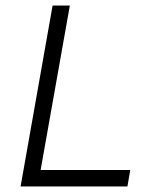

<svg xmlns="http://www.w3.org/2000/svg" viewBox="-20 -670 513 690"><path d="M438 0H54L169 -650H231L126 -59H448Z"/></svg>

Font: Overused Grotesk Book
Style: Italic
Weight: 350
Italic angle: -10°
Version: Version 0.003